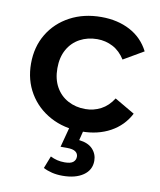

<svg xmlns="http://www.w3.org/2000/svg" viewBox="-85 -608 752 904"><g transform="rotate(10 290.5 -156.0)"><path d="M327 7Q243 7 177.5 -28.5Q112 -64 75 -126Q38 -188 38 -267Q38 -347 75 -408.5Q112 -470 177.5 -505Q243 -540 327 -540Q405 -540 464.5 -508.5Q524 -477 555 -416L459 -360Q435 -398 400.5 -416Q366 -434 326 -434Q280 -434 243 -414Q206 -394 185 -356.5Q164 -319 164 -267Q164 -215 185 -177.5Q206 -140 243 -120Q280 -100 326 -100Q366 -100 400.5 -118Q435 -136 459 -174L555 -118Q524 -58 464.5 -25.5Q405 7 327 7ZM275 228Q248 228 225 222.5Q202 217 183 207L206 148Q222 156 238.5 160Q255 164 274 164Q303 164 315 154Q327 144 327 128Q327 113 314.5 104Q302 95 274 95H243L270 -7H338L324 49Q368 54 389.5 77.5Q411 101 411 133Q411 177 374 202.5Q337 228 275 228Z"/></g></svg>

Font: MOST Montserrat SemiBold
Style: Regular
Weight: 600
Designer: Julieta Ulanovsky
Foundry: Julieta Ulanovsky
Version: Version 8.000;March 11, 2024;FontCreator 15.0.0.2926 64-bit